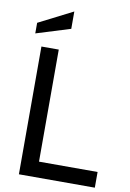

<svg xmlns="http://www.w3.org/2000/svg" viewBox="-99 -977 699 1036"><g transform="rotate(10 250.5 -458.5)"><path d="M80 0V-700H175V-86H496V0ZM35 -764V-822L222 -917V-822Z"/></g></svg>

Font: Cabin Resolve
Style: Regular-Resolve
Weight: 400
Designer: Pablo Impallari
Foundry: Pablo Impallari. http://www.impallari.com Igino Marini. http://www.ikern.com
Version: Version 3.001